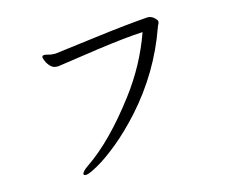

<svg xmlns="http://www.w3.org/2000/svg" viewBox="-97 -806 1195 978"><g transform="rotate(-15 500.0 -317.0)"><path d="M254 -607Q305 -613 472 -634.5Q639 -656 752 -664Q772 -664 786.5 -650.5Q801 -637 801 -630Q801 -623 797 -616Q793 -609 790 -600Q713 -382 555 -206Q486 -130 421 -77Q356 -24 307.5 3Q259 30 245 30Q231 30 231 24Q231 10 265 -13Q401 -105 548 -300Q653 -439 709 -598Q621 -594 463 -572L257 -542Q253 -541 250 -541H243Q223 -541 209.5 -555Q196 -569 189.5 -585Q183 -601 183 -605Q183 -614 192 -615H195Q204 -615 217 -611Q230 -607 246 -607Z"/></g></svg>

Font: LXGW WenKai Lite
Style: Regular
Weight: 400
Designer: LXGW / Fontworks Inc.
Foundry: LXGW / Fontworks Inc.
Version: Version 1.511; March 25, 2025